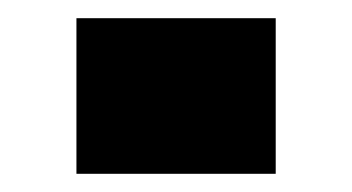

<svg xmlns="http://www.w3.org/2000/svg" viewBox="-20 -405 387 211"><path d="M64 -214V-385H283V-214Z"/></svg>

Font: Saira Thin Black
Style: Regular
Weight: 900
Version: Version 1.101